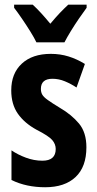

<svg xmlns="http://www.w3.org/2000/svg" viewBox="-20 -786 414 816"><path d="M347.2 -160.2Q347.2 -76.7 301 -33.4Q254.9 9.8 171.9 9.8Q132.3 9.8 96.4 2.2Q60.5 -5.4 28.8 -21V-147Q55.2 -128.9 89.8 -116Q124.5 -103 160.2 -103Q216.8 -103 216.8 -152.8Q216.8 -173.3 202.1 -190.7Q187.5 -208 134.8 -234.9Q84 -262.7 55.9 -302.7Q27.8 -342.8 27.8 -401.9Q27.8 -474.1 72.8 -515.6Q117.7 -557.1 195.8 -557.1Q235.8 -557.1 271.2 -546.1Q306.6 -535.2 340.8 -514.2L305.2 -414.1Q281.7 -429.7 255.9 -440.4Q230 -451.2 203.1 -451.2Q153.8 -451.2 153.8 -408.2Q153.8 -394 159.7 -383.8Q165.5 -373.5 182.9 -361.1Q200.2 -348.6 233.9 -328.1Q284.2 -298.8 315.7 -261Q347.2 -223.1 347.2 -160.2ZM134.8 -606Q125.5 -625.5 108.6 -652.6Q91.8 -679.7 73.2 -706.8Q54.7 -733.9 40 -752.9V-766.1H119.1Q135.7 -751 154.8 -730.2Q173.8 -709.5 193.8 -685.1Q216.8 -712.4 234.1 -730.7Q251.5 -749 270 -766.1H348.1V-752.9Q334 -733.9 315.9 -707.5Q297.9 -681.2 281.2 -654.1Q264.6 -627 253.9 -606Z"/></svg>

Font: Open Sans Condensed
Style: Bold
Weight: 700
Width: 3
Designer: Monotype Design Team
Foundry: Monotype Imaging Inc.
Version: Version 3.003; ttfautohint (v1.8.4)